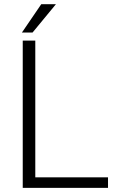

<svg xmlns="http://www.w3.org/2000/svg" viewBox="-20 -907 567 927"><path d="M150.4 -50.8H501.5V0H89.8V-710.9H150.4ZM179.2 -886.7H250L137.2 -750H85.9Z"/></svg>

Font: Roboto-Light
Style: Regular
Weight: 300
Designer: Google
Version: Version 2.137; 2017